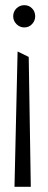

<svg xmlns="http://www.w3.org/2000/svg" viewBox="-20 -722 186 742"><path d="M74 -616Q92 -616 104 -629Q116 -642 116 -659Q116 -677 104 -689.5Q92 -702 74 -702Q56 -702 43.5 -689.5Q31 -677 31 -659Q31 -642 43.5 -629Q56 -616 74 -616ZM91 -502 48 -523 36 0H99Z"/></svg>

Font: Catamaran Thin ExtraLight
Style: Regular
Weight: 250
Version: Version 2.000